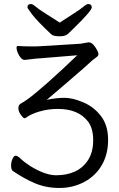

<svg xmlns="http://www.w3.org/2000/svg" viewBox="-20 -916 592 952"><path d="M212 -421Q259 -431 299.5 -431Q340 -431 393 -408.5Q446 -386 481 -340Q516 -294 516 -222.5Q516 -151 485 -97.5Q454 -44 398 -14Q342 16 275 16Q208 16 153 -7.5Q98 -31 44 -68Q35 -75 35 -94Q35 -113 42 -128.5Q49 -144 58 -144Q67 -144 83 -128.5Q99 -113 131 -92Q205 -47 258 -47Q311 -47 351.5 -65.5Q392 -84 417 -123Q442 -162 442 -221Q442 -280 416 -314Q368 -376 266 -376Q219 -376 175 -363Q131 -350 107 -331Q106 -330 100.5 -330Q95 -330 83 -347Q71 -364 71 -380Q71 -396 84 -403Q135 -429 291 -574Q328 -608 363 -642L181 -627Q160 -626 141.5 -623.5Q123 -621 104 -619H102Q84 -619 68 -654Q62 -669 62 -678.5Q62 -688 68 -688Q101 -686 126 -686H161Q172 -686 181 -687L378 -699L418 -706H422Q442 -704 461 -668Q468 -656 468 -647.5Q468 -639 459 -633L438 -617Q405 -586 325.5 -518Q246 -450 212 -421ZM276 -804Q311 -827 345 -848.5Q379 -870 394 -883Q409 -896 417 -896Q435 -896 435 -879.5Q435 -863 349 -779Q329 -760 317 -748Q305 -736 275.5 -736Q246 -736 235 -745Q165 -811 140.5 -843Q116 -875 116 -880Q116 -896 134 -896Q142 -896 157 -883Q172 -870 206.5 -848.5Q241 -827 276 -804Z"/></svg>

Font: LXGW WenKai Lite
Style: Regular
Weight: 400
Designer: LXGW / Fontworks Inc.
Foundry: LXGW / Fontworks Inc.
Version: Version 1.511; March 25, 2025